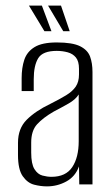

<svg xmlns="http://www.w3.org/2000/svg" viewBox="-20 -656 397 683"><path d="M147 7Q125 7 101.5 1Q78 -5 61 -29Q44 -53 44 -105V-148Q44 -199 75 -230Q106 -261 158 -286Q192 -303 215 -317Q238 -331 249.5 -348Q261 -365 261 -391V-411Q261 -438 250 -451.5Q239 -465 220.5 -470Q202 -475 182 -475Q132 -475 116 -449Q100 -423 100 -374V-332H57V-378Q57 -415 66.5 -443.5Q76 -472 103 -488.5Q130 -505 182 -505Q238 -505 265 -491.5Q292 -478 300.5 -454.5Q309 -431 309 -400V0H262L261 -64Q248 -28 216 -10.5Q184 7 147 7ZM163 -27Q214 -27 237 -61.5Q260 -96 260 -154V-320Q249 -302 223.5 -287.5Q198 -273 171 -259Q133 -237 112 -214Q91 -191 91 -149V-113Q91 -73 102.5 -54.5Q114 -36 131 -31.5Q148 -27 163 -27ZM228 -545H205L151 -636H197ZM163 -545H138L83 -636H129Z"/></svg>

Font: Alumni Sans Thin Light
Style: Regular
Weight: 300
Version: Version 1.018